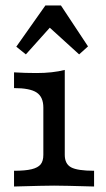

<svg xmlns="http://www.w3.org/2000/svg" viewBox="-20 -679 386 699"><path d="M137.8 -115.3V-287.3Q137.8 -325.9 113.5 -342.1Q89.2 -358.3 31.1 -358.3V-415.6Q72 -413.1 112.8 -413.1Q171.3 -413.1 215.8 -424.4V-115.3Q215.8 -82.3 238.9 -69.8Q262.1 -57.3 322.5 -57.3V0Q210 -3.2 177 -3.2Q144 -3.2 31.1 0V-57.3Q71.9 -57.3 95 -62.9Q118.1 -68.5 128 -80.6Q137.8 -92.7 137.8 -115.3ZM39.3 -509 145.3 -659.2H201.8L300.4 -510.1L268.1 -481L137.1 -600.1L191.9 -612.3L74.2 -481Z"/></svg>

Font: Playfair Micro SmCond SmLight
Style: Regular
Weight: 360
Width: 4
Designer: Claus Eggers Sørensen
Foundry: Claus Eggers Sørensen
Version: Version 2.100;Glyphs 3.2 (3219)